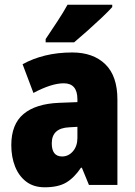

<svg xmlns="http://www.w3.org/2000/svg" viewBox="-20 -786 573 816"><path d="M287 -563Q376 -563 427.5 -513Q479 -463 479 -363V0H358L328 -73H324Q295 -30 261 -10Q227 10 170 10Q123 10 91.5 -14Q60 -38 44 -78.5Q28 -119 28 -169Q28 -258 80 -301.5Q132 -345 231 -349L309 -352V-364Q309 -432 251 -432Q199 -432 122 -391L76 -513Q119 -537 172 -550Q225 -563 287 -563ZM275 -245Q200 -242 200 -177Q200 -121 244 -121Q271 -121 290 -143Q309 -165 309 -200V-247ZM457 -756Q441 -738 412.5 -711Q384 -684 352.5 -656Q321 -628 295 -606H174V-620Q198 -656 223.5 -694.5Q249 -733 267 -766H457Z"/></svg>

Font: Noto Sans Malayalam Condensed Black
Style: Regular
Weight: 900
Width: 3
Designer: Jelle Bosma - Monotype Design Team
Foundry: Monotype Imaging Inc.
Version: Version 2.104; ttfautohint (v1.8.4.7-5d5b)